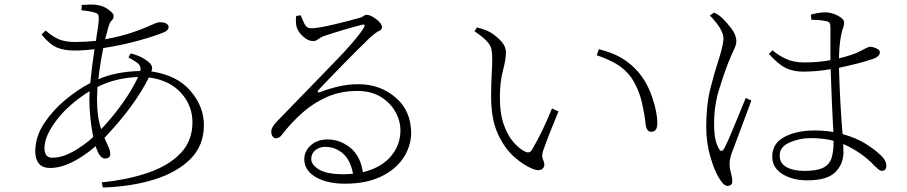

<svg xmlns="http://www.w3.org/2000/svg" viewBox="-20 -798 4040 855"><path d="M165 -644 183 -662Q222 -629 250 -620Q278 -611 314 -611Q359 -611 407 -616Q420 -694 420 -716Q420 -729 416 -734Q412 -739 402 -742Q374 -750 343 -752L344 -776Q373 -778 386 -778Q429 -778 457.5 -759Q486 -740 486 -728Q486 -714 477.5 -707Q469 -700 462 -675Q456 -655 448 -623Q522 -637 572.5 -654.5Q623 -672 651.5 -685.5Q680 -699 690 -699Q729 -699 731 -677Q731 -665 714 -656Q681 -641 603.5 -619Q526 -597 440 -584Q426 -517 418 -445Q494 -479 605 -482Q609 -502 596 -514Q583 -526 552 -542L562 -560Q616 -547 648 -516Q663 -500 654 -480Q769 -463 828.5 -393Q888 -323 888 -241Q888 -150 828 -90Q768 -30 666.5 1.5Q565 33 438 37L433 14Q552 2 643 -30Q734 -62 785.5 -117Q837 -172 837 -254Q837 -328 786 -384.5Q735 -441 643 -453Q580 -326 445 -184Q456 -160 463.5 -143Q471 -126 471 -112Q471 -101 464 -96.5Q457 -92 448 -92Q423 -92 406 -147Q292 -50 203 -50Q139 -50 137 -122Q137 -189 176 -248Q215 -307 271 -353.5Q327 -400 382 -428Q389 -504 401 -579Q355 -573 310 -573Q267 -573 234.5 -586Q202 -599 165 -644ZM595 -455Q497 -452 414 -411L412 -360Q412 -272 431 -223Q541 -341 595 -455ZM395 -188Q378 -277 378 -356L379 -392Q286 -334 232 -263Q178 -192 178 -139Q178 -93 216 -96Q256 -96 304.5 -122.5Q353 -149 395 -188Z M1365 -672Q1396 -672 1471 -690Q1546 -708 1583 -719Q1594 -722 1599.5 -727Q1605 -732 1613 -732Q1630 -732 1655.5 -712.5Q1681 -693 1681 -677Q1681 -666 1667.5 -660Q1654 -654 1627 -630Q1516 -522 1397 -396Q1390 -385 1403 -387Q1441 -402 1485.5 -412.5Q1530 -423 1577 -423Q1672 -423 1741.5 -364Q1811 -305 1811 -203Q1809 -142 1774 -91.5Q1739 -41 1674 -10.5Q1609 20 1517 20Q1435 20 1385 -10Q1335 -40 1335 -89Q1335 -125 1364 -151Q1393 -177 1439 -177Q1494 -177 1539.5 -140.5Q1585 -104 1596 -31Q1676 -51 1718.5 -99.5Q1761 -148 1763 -210Q1765 -254 1743 -296Q1721 -338 1677.5 -365.5Q1634 -393 1571 -393Q1498 -393 1438 -367Q1378 -341 1328.5 -297.5Q1279 -254 1237 -200Q1225 -182 1208 -182Q1201 -182 1194.5 -190Q1188 -198 1188 -213Q1188 -231 1213 -257Q1353 -402 1461.5 -513Q1570 -624 1601 -676Q1609 -692 1593 -688Q1518 -669 1421 -637Q1407 -631 1396.5 -623Q1386 -615 1375 -615Q1353 -615 1331.5 -634Q1310 -653 1302 -674Q1295 -698 1299 -727L1319 -730Q1327 -709 1336.5 -690.5Q1346 -672 1365 -672ZM1552 -24Q1541 -85 1507 -114.5Q1473 -144 1429 -144Q1403 -144 1384.5 -129.5Q1366 -115 1366 -90Q1366 -65 1400 -43.5Q1434 -22 1513 -22Z M2172 -534Q2172 -561 2168.5 -578.5Q2165 -596 2148 -614.5Q2131 -633 2093 -659L2104 -676Q2135 -668 2154 -659Q2179 -647 2206 -620.5Q2233 -594 2233 -565Q2233 -533 2219.5 -483Q2206 -433 2206 -363Q2206 -292 2223.5 -243Q2241 -194 2266.5 -165Q2292 -136 2316 -124Q2338 -112 2349 -131Q2397 -213 2438 -315L2467 -302Q2421 -191 2399 -128Q2393 -109 2395 -98.5Q2397 -88 2400.5 -81Q2404 -74 2404 -65Q2404 -50 2390.5 -43Q2377 -36 2352 -46Q2312 -62 2269.5 -99.5Q2227 -137 2197 -202Q2167 -267 2167 -369Q2167 -421 2169.5 -464.5Q2172 -508 2172 -534ZM2637 -552 2647 -579Q2713 -562 2752.5 -537Q2792 -512 2821 -479Q2862 -431 2884.5 -364.5Q2907 -298 2907 -251Q2907 -229 2900 -220Q2893 -211 2880 -211Q2859 -211 2855 -245Q2852 -281 2838.5 -341Q2825 -401 2791 -453Q2762 -492 2722.5 -514.5Q2683 -537 2637 -552Z M3141 -729 3160 -742Q3182 -732 3200 -714Q3214 -701 3236.5 -671.5Q3259 -642 3259 -613Q3259 -599 3249 -578.5Q3239 -558 3220 -511Q3204 -470 3182 -399Q3160 -328 3160 -248Q3160 -202 3166 -176.5Q3172 -151 3182 -135Q3192 -117 3204 -135Q3221 -166 3251.5 -241.5Q3282 -317 3301 -362L3326 -350Q3282 -232 3246 -136Q3229 -96 3229 -70Q3229 -49 3235 -28Q3241 -7 3241 10Q3241 28 3221 30Q3210 30 3200.5 20Q3191 10 3182 -5Q3163 -34 3144 -97.5Q3125 -161 3125 -232Q3125 -330 3142.5 -400Q3160 -470 3175 -515Q3198 -585 3202 -624Q3202 -667 3141 -729ZM3692 -171Q3648 -183 3589 -183Q3541 -183 3496.5 -163.5Q3452 -144 3452 -106Q3452 -70 3483 -53.5Q3514 -37 3562 -37Q3619 -37 3646.5 -51.5Q3674 -66 3683 -94.5Q3692 -123 3692 -165ZM3593 -710 3591 -733Q3627 -743 3657 -743Q3682 -743 3710.5 -728.5Q3739 -714 3739 -698Q3739 -684 3734 -672.5Q3729 -661 3723 -627Q3717 -588 3716 -538Q3780 -554 3808 -569Q3830 -580 3839.5 -585Q3849 -590 3856 -590Q3868 -589 3883 -582.5Q3898 -576 3898 -565Q3898 -544 3859 -533Q3809 -516 3716 -496Q3721 -329 3732 -201Q3793 -184 3833.5 -158.5Q3874 -133 3896 -112Q3927 -86 3927 -60Q3927 -39 3909 -37Q3900 -37 3892 -43.5Q3884 -50 3874 -60Q3819 -119 3735 -157L3736 -120Q3736 -68 3700 -31.5Q3664 5 3575 5Q3509 5 3464 -23Q3419 -51 3419 -101Q3419 -160 3473.5 -188.5Q3528 -217 3607 -217Q3652 -217 3691 -210Q3684 -333 3679 -490Q3616 -479 3557 -479Q3512 -479 3478.5 -495.5Q3445 -512 3404 -558L3420 -574Q3447 -551 3480.5 -535.5Q3514 -520 3561 -520Q3624 -520 3678 -530V-678Q3678 -701 3662 -703Q3635 -710 3593 -710Z"/></svg>

Font: Minh Nguyen ExtraLight
Style: Regular
Weight: 250
Designer: Ryoko NISHIZUKA 西塚涼子 (kana & ideographs); Frank Grießhammer (Latin, Greek & Cyrillic); Wenlong ZHANG 张文龙 (bopomofo); San
Foundry: Adobe
Version: Version 1.100;July 7, 2023;FontCreator 14.0.0.2814 64-bit